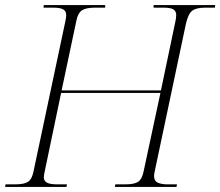

<svg xmlns="http://www.w3.org/2000/svg" viewBox="-31 -734 865 754"><path d="M-11 0 -9 -10H28Q64 -10 79 -20Q94 -30 100 -58L226 -652Q229 -665 229 -675Q229 -690 217.5 -697Q206 -704 177 -704H140L141 -714H382V-704H343Q307 -704 291 -693.5Q275 -683 269 -653L211 -379H601L657 -646Q659 -654 660 -661.5Q661 -669 661 -675Q661 -690 650 -697Q639 -704 610 -704H572V-714H814L813 -704H776Q740 -704 724 -692Q708 -680 699 -640L577 -63Q576 -58 575 -53Q574 -48 574 -44Q574 -23 589 -16.5Q604 -10 627 -10H664L662 0H420L422 -10H461Q497 -10 512 -20.5Q527 -31 533 -61L599 -369H209L144 -58Q143 -53 142 -47.5Q141 -42 141 -38Q141 -24 153 -17Q165 -10 194 -10H232L230 0Z"/></svg>

Font: Noto Serif Display ExtraLight
Style: Italic
Weight: 200
Italic angle: -12°
Designer: Monotype Design Team
Foundry: Monotype Imaging Inc.
Version: Version 2.009